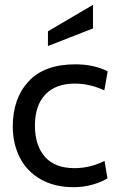

<svg xmlns="http://www.w3.org/2000/svg" viewBox="-20 -767 494 797"><path d="M33 -242Q33 -358 98.5 -429Q164 -500 293 -500Q369 -500 427 -471L413 -392Q352 -420 291 -420Q211 -420 168 -374.5Q125 -329 125 -246Q125 -163 166.5 -116Q208 -69 289 -69Q354 -69 414 -99L426 -27Q404 -12 365.5 -1Q327 10 286 10Q206 10 148.5 -23Q91 -56 62 -113.5Q33 -171 33 -242ZM179 -637 366 -747V-649L179 -576Z"/></svg>

Font: Cabin
Style: Regular
Weight: 400
Designer: Pablo Impallari
Foundry: Pablo Impallari. http://www.impallari.com Igino Marini. http://www.ikern.com
Version: Version 2.001